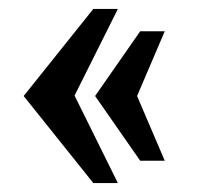

<svg xmlns="http://www.w3.org/2000/svg" viewBox="-20 -440 443 430"><path d="M189 -30 33 -225 189 -420H244L147 -226L244 -30ZM294 -80 193 -225 294 -370H349L287 -225L349 -80Z"/></svg>

Font: El Messiri SemiBold
Style: Regular
Weight: 600
Designer: Mohamed Gaber
Foundry: Kief Type Foundry
Version: Version 2.020; ttfautohint (v1.8.3)